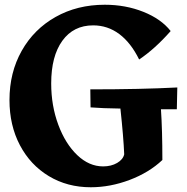

<svg xmlns="http://www.w3.org/2000/svg" viewBox="-20 -785 788 810"><path d="M726 -324H659Q665 -236 665 -110Q609 -57 527 -26Q445 5 363 5Q264 5 186 -42Q108 -89 64 -172.5Q20 -256 20 -363Q20 -479 71.5 -570.5Q123 -662 214.5 -713.5Q306 -765 422 -765Q510 -765 585 -735Q660 -705 700 -654Q634 -579 567 -534Q532 -605 483 -641.5Q434 -678 373 -678Q290 -678 243 -613Q196 -548 196 -433Q196 -339 226 -258.5Q256 -178 306 -130.5Q356 -83 415 -83Q449 -83 474 -97.5Q499 -112 504 -134Q501 -206 488 -327Q410 -328 362 -332L361 -408Q574 -408 728 -416Z"/></svg>

Font: Otomanopee
Style: Regular
Weight: 400
Designer: Das Ende der Wildnis
Foundry: Gutenberg Labo
Version: Version 3.000